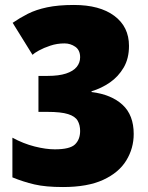

<svg xmlns="http://www.w3.org/2000/svg" viewBox="-20 -744 598 774"><path d="M500 -559Q500 -508 478.5 -471.5Q457 -435 423 -411.5Q389 -388 349 -376V-373Q429 -363 474 -321.5Q519 -280 519 -204Q519 -146 489 -97Q459 -48 396 -19Q333 10 234 10Q164 10 119 -0.5Q74 -11 30 -29V-189Q74 -165 119.5 -153.5Q165 -142 201 -142Q262 -142 282.5 -162Q303 -182 303 -216Q303 -240 293 -257.5Q283 -275 254.5 -284Q226 -293 171 -293H135V-438H172Q217 -438 246 -447.5Q275 -457 289 -474Q303 -491 303 -513Q303 -542 283.5 -555.5Q264 -569 240 -569Q210 -569 183 -560Q156 -551 137 -540.5Q118 -530 111 -523L31 -652Q60 -672 92.5 -688.5Q125 -705 170 -714.5Q215 -724 278 -724Q382 -724 441 -680Q500 -636 500 -559Z"/></svg>

Font: Noto Sans Display Black
Style: Regular
Weight: 900
Designer: Monotype Design Team
Foundry: Monotype Imaging Inc.
Version: Version 2.003